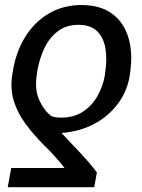

<svg xmlns="http://www.w3.org/2000/svg" viewBox="-20 -573 572 776"><path d="M360.8 183.6H11.2L25.4 106H240.7Q235.8 98.6 221.9 82.3Q208 65.9 191.2 47.6Q174.3 29.3 159.7 15.6Q114.7 -29.3 82.5 -73.5Q50.3 -117.7 35.6 -165.5Q21 -213.4 29.3 -268.6L30.8 -278.3Q43 -360.8 81.1 -422.6Q119.1 -484.4 177.7 -518.6Q236.3 -552.7 309.6 -552.7Q384.8 -552.7 432.4 -518.1Q480 -483.4 498.8 -421.6Q517.6 -359.9 505.9 -279.3L504.4 -269Q496.1 -210.9 461.9 -161.4Q427.7 -111.8 373 -79.1Q318.4 -46.4 248.5 -37.6Q239.7 -36.6 237.1 -36.4Q234.4 -36.1 228.5 -35.6Q246.1 -16.1 265.4 3.7Q284.7 23.4 303.5 43.7Q322.3 64 339.6 84Q356.9 104 371.6 124ZM403.8 -268.6 404.8 -278.3Q413.6 -334 406 -377.9Q398.4 -421.9 372.1 -447.3Q345.7 -472.7 296.4 -472.7Q249 -472.7 214.6 -447.3Q180.2 -421.9 159.2 -377.9Q138.2 -334 129.4 -278.3L128.4 -268.6Q119.6 -210.4 138.9 -168Q158.2 -125.5 188 -103.5Q197.3 -100.1 206.3 -98.9Q215.3 -97.7 228 -97.7Q278.8 -97.7 315.2 -121.6Q351.6 -145.5 373.8 -184.6Q396 -223.6 403.8 -268.6Z"/></svg>

Font: Inter 20pt
Style: Italic
Weight: 400
Italic angle: -9.3988°
Version: Version 4.001;git-66647c0bb